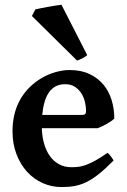

<svg xmlns="http://www.w3.org/2000/svg" viewBox="-20 -758 524 793"><path d="M249.5 -410.2Q226.6 -410.2 210 -401.4Q193.4 -392.6 181.9 -376Q170.4 -359.4 163.8 -335.9Q157.2 -312.5 154.3 -283.2H316.9Q328.1 -283.2 331.8 -286.9Q335.4 -290.5 335.4 -300.8Q335.4 -315.4 331.5 -334.2Q327.6 -353 317.6 -369.9Q307.6 -386.7 291 -398.4Q274.4 -410.2 249.5 -410.2ZM452.1 -268.6Q447.8 -263.7 439.5 -257.8Q431.2 -252 421.4 -246.6Q411.6 -241.2 401.6 -236.3Q391.6 -231.4 383.8 -228.5H152.8Q153.8 -193.4 162.4 -163.8Q170.9 -134.3 186.5 -112.8Q202.1 -91.3 224.4 -79.3Q246.6 -67.4 275.4 -67.4Q290.5 -67.4 304.9 -69.1Q319.3 -70.8 336.2 -77.1Q353 -83.5 374 -95Q395 -106.4 423.8 -126.5Q426.8 -125 430.9 -120.6Q435.1 -116.2 438.7 -111.1Q442.4 -106 445.3 -101.6Q448.2 -97.2 449.2 -95.2Q415.5 -61 388.7 -39.6Q361.8 -18.1 337.2 -6.1Q312.5 5.9 288.1 10.3Q263.7 14.6 234.4 14.6Q192.9 14.6 156 -2Q119.1 -18.6 91.6 -48.8Q64 -79.1 47.9 -121.6Q31.7 -164.1 31.7 -215.8Q31.7 -282.2 56.9 -334.2Q82 -386.2 132.3 -422.9Q145 -432.1 160.9 -440.7Q176.8 -449.2 194.1 -455.3Q211.4 -461.4 230 -465.1Q248.5 -468.8 267.1 -468.8Q314.9 -468.8 349.9 -452.1Q384.8 -435.5 407.5 -408Q430.2 -380.4 441.2 -344.2Q452.1 -308.1 452.1 -268.6ZM340.3 -530.3Q337.4 -527.3 332 -523.9Q326.7 -520.5 320.6 -517.3Q314.5 -514.2 308.6 -511.7Q302.7 -509.3 298.3 -507.8L111.8 -691.9L126 -719.2Q130.9 -720.7 146 -723.6Q161.1 -726.6 178.7 -729.7Q196.3 -732.9 212.2 -735.4Q228 -737.8 233.9 -738.3Z"/></svg>

Font: Gentium Basic
Style: Bold
Weight: 700
Designer: J. Victor Gaultney and Annie Olsen
Foundry: SIL International
Version: Version 1.100